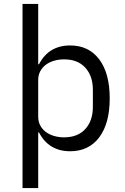

<svg xmlns="http://www.w3.org/2000/svg" viewBox="-20 -760 640 980"><path d="M95 -740H175V-432H179Q229 -528 338 -528Q433 -528 486.5 -457Q540 -386 540 -258Q540 -130 486.5 -59Q433 12 338 12Q229 12 179 -84H175V200H95ZM307 -59Q377 -59 415.5 -101.5Q454 -144 454 -214V-302Q454 -372 415.5 -414.5Q377 -457 307 -457Q280 -457 256 -450Q232 -443 214 -429.5Q196 -416 185.5 -396.5Q175 -377 175 -351V-165Q175 -139 185.5 -119.5Q196 -100 214 -86.5Q232 -73 256 -66Q280 -59 307 -59Z"/></svg>

Font: IBM Plex Mono
Style: Regular
Weight: 400
Monospace: yes
Designer: Mike Abbink, Paul van der Laan, Pieter van Rosmalen
Foundry: Bold Monday
Version: Version 2.3